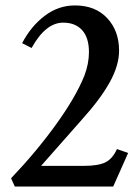

<svg xmlns="http://www.w3.org/2000/svg" viewBox="-20 -683 509 703"><path d="M34.2 0 20.5 -30.3Q113.3 -127.4 185.5 -227.8Q257.8 -328.1 289.1 -406.2Q305.7 -450.2 305.7 -492.2Q305.7 -544.9 280.8 -572.5Q255.9 -600.1 211.4 -600.1Q147 -600.1 95.7 -507.3L61 -524.9Q93.3 -586.9 143.6 -625Q193.8 -663.1 254.4 -663.1Q329.1 -663.1 372.6 -616.5Q416 -569.8 416 -497.6Q416 -443.4 381.8 -381.8Q347.7 -320.3 280.3 -245.6L130.4 -75.7H287.1Q339.8 -75.7 366 -88.6Q392.1 -101.6 408.2 -137.2L449.2 -123L394.5 0Z"/></svg>

Font: Elstob 8pt Medium
Style: Regular
Weight: 500
Designer: Peter S. Baker
Version: Version 1.015